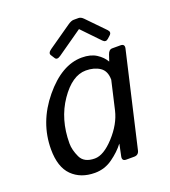

<svg xmlns="http://www.w3.org/2000/svg" viewBox="-131 -796 798 900"><g transform="rotate(-20 268.5 -346.0)"><path d="M182.6 -581.1Q174.3 -593.8 194.8 -607.9L309.1 -687.5Q327.1 -700.2 339.4 -700.2H363.8Q376 -700.2 388.2 -687.5L473.1 -600.1Q486.8 -585.9 472.7 -573.2L460.4 -562Q446.3 -548.8 432.6 -563L348.6 -650.4H347.7L222.7 -563Q203.1 -549.3 194.8 -562ZM32.2 -165.5Q32.2 -299.8 123.3 -410.4Q214.4 -521 314.5 -521Q358.4 -521 386.7 -502.7Q415 -484.4 428.7 -460H429.7L439.9 -490.7Q447.3 -512.7 463.9 -512.7H504.9Q526.9 -512.7 522 -490.7L413.6 -22Q408.7 0 386.7 0H347.2Q325.7 0 330.1 -22L342.3 -80.6H341.3Q317.4 -48.8 277.6 -20.3Q237.8 8.3 189 8.3Q118.2 8.3 75.2 -34.4Q32.2 -77.1 32.2 -165.5ZM123 -162.1Q123 -129.9 140.4 -92.5Q157.7 -55.2 211.4 -55.2Q255.4 -55.2 308.6 -113.3Q361.8 -171.4 376.5 -234.4L409.2 -376Q409.2 -419.9 381.1 -438.7Q353 -457.5 311.5 -457.5Q243.2 -457.5 183.1 -369.9Q123 -282.2 123 -162.1Z"/></g></svg>

Font: Istok
Style: Italic
Weight: 500
Italic angle: -13°
Designer: Andrey V. Panov
Foundry: Andrey V. Panov
Version: Version 1.0.3